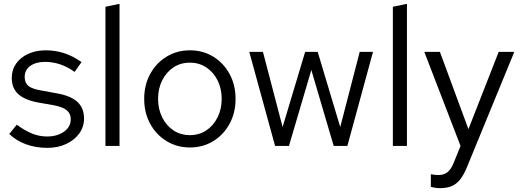

<svg xmlns="http://www.w3.org/2000/svg" viewBox="-20 -757 2704 996"><path d="M226 10Q166 10 115 -8.5Q64 -27 28 -62L67 -110Q111 -78 148 -63.5Q185 -49 224 -49Q277 -49 312 -74Q347 -99 347 -138Q347 -168 326.5 -185Q306 -202 259 -211L179 -225Q108 -238 74.5 -269Q41 -300 41 -353Q41 -395 63.5 -427Q86 -459 126 -477.5Q166 -496 217 -496Q267 -496 312 -481.5Q357 -467 403 -435L367 -384Q329 -411 291 -423.5Q253 -436 214 -436Q166 -436 137 -415Q108 -394 108 -358Q108 -328 126.5 -312Q145 -296 192 -288L274 -273Q348 -260 382 -228Q416 -196 416 -142Q416 -99 391 -64.5Q366 -30 323 -10Q280 10 226 10Z M527 0V-722L600 -737V0Z M965 8Q898 8 844 -25Q790 -58 759 -115Q728 -172 728 -244Q728 -316 759 -373Q790 -430 844 -463Q898 -496 965 -496Q1033 -496 1086.5 -463Q1140 -430 1171 -373Q1202 -316 1202 -244Q1202 -172 1171 -115Q1140 -58 1086.5 -25Q1033 8 965 8ZM965 -56Q1013 -56 1050 -80.5Q1087 -105 1108.5 -148Q1130 -191 1130 -244Q1130 -298 1108.5 -340.5Q1087 -383 1050 -407.5Q1013 -432 965 -432Q917 -432 880 -407.5Q843 -383 821.5 -340.5Q800 -298 800 -244Q800 -191 821.5 -148Q843 -105 880 -80.5Q917 -56 965 -56Z M1407 0 1273 -488H1344L1446 -98L1563 -488H1628L1745 -98L1846 -488H1915L1782 0H1711L1595 -394L1479 0Z M2018 0V-722L2091 -737V0Z M2262 219Q2239 219 2215 212V147Q2225 149 2236 150Q2247 151 2255 151Q2283 151 2301.5 136Q2320 121 2333 89L2369 0L2181 -488H2262L2410 -87L2567 -488H2648L2402 111Q2386 150 2367 174Q2348 198 2323 208.5Q2298 219 2262 219Z"/></svg>

Font: Red Hat Text
Style: Regular
Weight: 400
Designer: Pentagram, MCKL
Foundry: MCKL
Version: Version 1.030